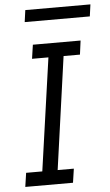

<svg xmlns="http://www.w3.org/2000/svg" viewBox="-58 -895 536 934"><g transform="rotate(-5 210.0 -428.5)"><path d="M348 -618H268L191 -68H270L260 0H27L37 -68H116L194 -618H114L124 -686H357ZM420 -857 412 -799H94L102 -857Z"/></g></svg>

Font: Chivo Light Italic
Style: Regular
Weight: 300
Italic angle: -8.05°
Designer: Hector Gatti
Foundry: Omnibus-Type
Version: Version 1.007